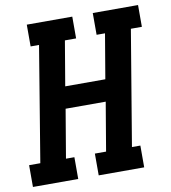

<svg xmlns="http://www.w3.org/2000/svg" viewBox="-86 -806 782 877"><g transform="rotate(-10 304.5 -367.5)"><path d="M-4 0V-101H48L136 -634H97V-735H308V-634H256L221 -427H407L442 -634H403V-735H613V-634H562L473 -101H512V0H301V-101H353L391 -326H205L167 -101H206V0Z"/></g></svg>

Font: Iosevka Curly Slab ExObl
Style: Bold
Weight: 700
Width: 7
Italic angle: -9°
Monospace: yes
Designer: Belleve Invis
Foundry: Belleve Invis
Version: Version 11.0.0; ttfautohint (v1.8.3)